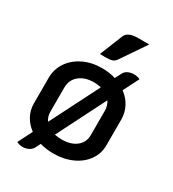

<svg xmlns="http://www.w3.org/2000/svg" viewBox="-192 -846 911 1011"><g transform="rotate(30 263.0 -340.5)"><path d="M484 -325V-168Q484 -118 455.5 -77.5Q427 -37 376.5 -14Q326 9 263 9Q220 9 181 -2L166 28Q158 43 141.5 51.5Q125 60 105 60Q86 60 69 51L113 -36Q80 -60 61.5 -94Q43 -128 43 -168V-325Q43 -376 71 -418Q99 -460 149 -484.5Q199 -509 263 -509Q307 -509 345 -497L364 -534Q371 -549 387.5 -557Q404 -565 425 -565Q443 -565 461 -557L413 -462Q447 -437 465.5 -401.5Q484 -366 484 -325ZM156 -122 306 -418Q284 -423 263 -423Q207 -423 173.5 -395Q140 -367 140 -321V-174Q140 -144 156 -122ZM386 -321Q386 -352 370 -376L221 -81Q247 -77 263 -77Q320 -77 353 -103.5Q386 -130 386 -174ZM270 -707Q284 -741 346 -741H414L311 -590Q302 -577 289 -572Q276 -567 245 -567Q226 -567 214 -568Z"/></g></svg>

Font: K2D Medium
Style: Regular
Weight: 500
Designer: Katatrad Aksorn Co.,Ltd.
Foundry: Cadson Demak Co.,Ltd.
Version: Version 1.000; ttfautohint (v1.6)